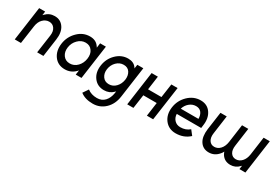

<svg xmlns="http://www.w3.org/2000/svg" viewBox="27 -1371 3467 2444"><g transform="rotate(30 1761.0 -149.5)"><path d="M483 0 520 -264Q528 -319 520.5 -364Q513 -409 490 -443Q444 -512 356 -512Q279 -512 225 -456Q221 -453 218 -449.5Q215 -446 212 -442L220 -500H132L62 0H153L191 -267Q201 -336 240 -375Q280 -415 331 -415Q382 -415 410 -375Q439 -334 429 -267L391 0Z M1028 -500 1019 -431Q1016 -436 1012.5 -441Q1009 -446 1006 -450Q963 -512 875 -512Q773 -512 697 -436Q619 -359 604 -250Q589 -140 644 -64Q700 12 801 12Q890 12 951 -49Q956 -53 960 -58Q964 -63 968 -68L958 0H1043L1113 -500ZM866 -416Q930 -416 963 -368Q980 -345 985.5 -315Q991 -285 986 -250Q981 -215 967 -185.5Q953 -156 930 -132Q883 -84 820 -84Q756 -84 721 -133Q687 -181 697 -250Q707 -319 755 -367Q803 -416 866 -416Z M1427 -414Q1487 -414 1516 -370Q1546 -324 1537 -259Q1527 -193 1485 -149Q1442 -104 1383 -104Q1323 -104 1291 -149Q1259 -195 1268 -259Q1278 -325 1322 -369Q1367 -414 1427 -414ZM1437 -511Q1339 -511 1265 -438Q1191 -366 1176 -259Q1161 -152 1215 -80Q1269 -7 1366 -7Q1446 -7 1500 -61Q1503 -64 1505.5 -67Q1508 -70 1511 -73L1507 -43Q1495 31 1453 77Q1410 124 1339 124Q1256 124 1199 80L1146 158Q1215 213 1329 213Q1434 213 1509 141Q1584 69 1600 -50L1663 -500H1575L1566 -441Q1564 -445 1562 -449Q1560 -453 1557 -456Q1518 -511 1437 -511Z M1715 0H1806L1835 -202H2032L2004 0H2096L2167 -500H2075L2046 -298H1849L1877 -500H1785Z M2681 -210 2686 -250Q2703 -363 2652 -437Q2601 -512 2502 -512Q2400 -512 2321 -436Q2242 -359 2227 -250Q2212 -140 2270 -64Q2329 12 2431 12Q2551 12 2633 -64L2579 -133Q2525 -85 2445 -85Q2390 -85 2356 -122Q2340 -139 2331.5 -161Q2323 -183 2322 -210ZM2487 -419Q2540 -419 2567 -383Q2593 -348 2593 -293H2333Q2350 -348 2390 -382Q2433 -419 2487 -419Z M2797 -500 2760 -236Q2753 -181 2759.5 -135.5Q2766 -90 2788 -56Q2810 -22 2842.5 -5Q2875 12 2918 12Q3002 12 3059 -56Q3067 -65 3074 -75Q3081 -85 3086 -97Q3090 -86 3094.5 -75.5Q3099 -65 3105 -56Q3149 12 3235 12Q3310 12 3363 -45Q3365 -47 3367.5 -49.5Q3370 -52 3372 -54L3364 0H3452L3522 -500H3431L3394 -233Q3384 -165 3347 -125Q3310 -85 3260 -85Q3211 -85 3185 -125Q3159 -165 3169 -233L3206 -500H3114L3077 -233Q3067 -165 3030 -125Q2993 -85 2943 -85Q2894 -85 2868 -125Q2842 -165 2852 -233L2889 -500Z"/></g></svg>

Font: Unageo
Style: Medium-Italic
Weight: 500
Designer: Richard Sepsi
Foundry: Richard Sepsi
Version: Version 2.000